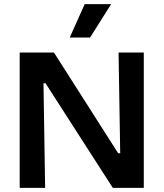

<svg xmlns="http://www.w3.org/2000/svg" viewBox="-20 -916 798 936"><path d="M76 0V-660H243L556 -169H566L558 -660H681V0H530L202 -510H192L200 0ZM419 -733H320L393 -896H522Z"/></svg>

Font: Bricolage Grotesque 17pt SemiBold
Style: Regular
Weight: 600
Version: Version 1.001;gftools[0.9.33.dev8+g029e19f]